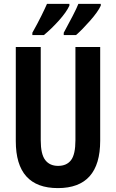

<svg xmlns="http://www.w3.org/2000/svg" viewBox="-20 -955 595 985"><path d="M382 -935Q374 -914 352.5 -872.5Q331 -831 307 -787V-775H370Q402 -803 442.5 -849Q483 -895 497 -926V-935ZM221 -935Q212 -914 192 -873.5Q172 -833 146 -787V-775H205Q244 -807 282.5 -850Q321 -893 336 -926V-935ZM367 -714V-236Q367 -163 344.5 -133.5Q322 -104 278 -104Q235 -104 212 -134Q189 -164 189 -235V-714H61V-231Q61 10 277 10Q494 10 494 -233V-714Z"/></svg>

Font: Noto Sans UI Condensed
Style: Bold
Weight: 700
Width: 3
Designer: Monotype Design Team
Foundry: Monotype Imaging Inc.
Version: 1.001